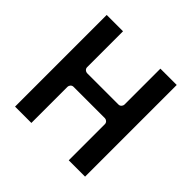

<svg xmlns="http://www.w3.org/2000/svg" viewBox="-190 -986 1148 1148"><g transform="rotate(45 384.0 -412.5)"><path d="M225 -331C225 -341.7 234.9 -356 250 -356H516C526.7 -356 541 -346.1 541 -331V-25H679V-800H541V-496C541 -485.3 531.1 -471 516 -471H250C239.3 -471 225 -480.9 225 -496V-800H87V-25H225Z"/></g></svg>

Font: Hussar Ekologiczny
Style: Regular
Weight: 400
Foundry: Cannot Into Space Fonts
Version: Version 0.97